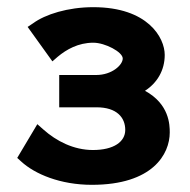

<svg xmlns="http://www.w3.org/2000/svg" viewBox="-20 -505 529 535"><path d="M239 -87C185 -87 137 -112 101 -144L84 -159L28 -65L39 -55C77 -20 148 10 236 10C406 10 453 -76 453 -136C453 -157 452 -215 384 -252C418 -274 439 -309 439 -352C439 -400 392 -485 240 -485C169 -485 106 -465 72 -440L57 -430L126 -334L141 -347C165 -367 198 -386 240 -386C273 -386 322 -360 322 -342C322 -324 292 -296 248 -296H145V-206H249C306 -206 329 -177 329 -143C329 -110 297 -87 239 -87Z"/></svg>

Font: Mint Spirit No2
Style: Bold
Weight: 700
Designer: HARENDAL Hirwen
Foundry: Arkandis Digital Foundry.
Version: Version 1.004;FFEdit